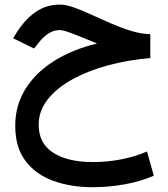

<svg xmlns="http://www.w3.org/2000/svg" viewBox="-20 -466 720 824"><path d="M625 -319.3V-216.8Q531.2 -209 445.3 -186Q359.4 -163.1 292 -126.2Q224.6 -89.4 185.3 -40Q146 9.3 146 69.8Q146 148.9 207.8 189.2Q269.5 229.5 379.9 229.5Q440.9 229.5 500.7 217.8Q560.5 206.1 610.8 184.1L640.1 288.1Q582.5 313 514.4 325.2Q446.3 337.4 377.9 337.4Q283.7 337.4 208.5 310.1Q133.3 282.7 89.4 224.6Q45.4 166.5 45.4 73.7Q45.4 -12.7 88.4 -82.8Q131.3 -152.8 210.2 -203.1Q289.1 -253.4 396.5 -279.3Q342.8 -301.8 297.9 -319.3Q252.9 -336.9 237.3 -336.9Q209 -336.9 186.3 -321.3Q163.6 -305.7 145 -281.2L126 -257.8L36.1 -301.8L49.8 -323.7Q85 -380.4 131.1 -413.3Q177.2 -446.3 237.8 -446.3Q263.2 -446.3 297.9 -433.8Q332.5 -421.4 372.8 -402.8Q413.1 -384.3 456.3 -365.5Q499.5 -346.7 542.5 -333.5Q585.4 -320.3 625 -319.3Z"/></svg>

Font: Vazirmatn UI NL Medium
Style: Regular
Weight: 500
Designer: Saber Rastikerdar
Foundry: Saber Rastikerdar
Version: Version 33.003